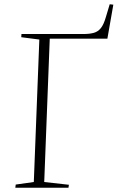

<svg xmlns="http://www.w3.org/2000/svg" viewBox="-20 -883 553 903"><path d="M54 -15 139 -27 165 -697 80 -708 81 -723H372Q401 -723 421 -728.5Q441 -734 454.5 -751Q468 -768 478 -803L496 -863L513 -861L485 -701H214L188 -27L304 -14L302 0H52Z"/></svg>

Font: Literata 60pt ExtraLight
Style: Italic
Weight: 250
Italic angle: -2°
Designer: Latin by Veronika Burian and Jose Scaglione. Greek by Irene Vlachou. Cyrillic by Vera Evstafieva
Foundry: TypeTogether
Version: Version 3.103;gftools[0.9.29]